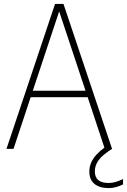

<svg xmlns="http://www.w3.org/2000/svg" viewBox="-20 -760 648 980"><path d="M13 0 261 -740H304L552 0H515L427.5 -264H136.5L49 0ZM147.5 -297H416.5L282 -702ZM535 200Q488 200 462 178.5Q436 157 436 116Q436 77 460.5 43.5Q485 10 538 -23L552 0Q503.5 30 483.8 57Q464 84 464 114Q464 174 534 174Q550 174 567.5 169.5Q585 165 608 154V181Q571.5 200 535 200Z"/></svg>

Font: Encode Sans Condensed Thin
Style: Regular
Weight: 100
Width: 3
Designer: Multiple Designers
Foundry: Impallari Type
Version: Version 3.000; ttfautohint (v1.8.3) -l 8 -r 50 -G 200 -x 14 